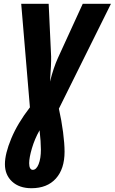

<svg xmlns="http://www.w3.org/2000/svg" viewBox="-20 -734 606 1014"><path d="M6 133Q6 78 39.5 -2.5Q73 -83 138 -167L92 -714H237L250 -436Q251 -396 244 -303Q263 -378 286 -428L417 -714H566L291 -160Q305 -98 313 -36.5Q321 25 321 67Q321 158 275 209Q229 260 146 260Q82 260 44 225Q6 190 6 133ZM196 56Q196 15 189 -46Q163 0 148.5 49.5Q134 99 134 128Q134 145 139 154Q144 163 153 163Q172 163 184 133Q196 103 196 56Z"/></svg>

Font: Noto Sans Display Ex Bold Cond
Style: Italic
Weight: 800
Width: 3
Italic angle: -12°
Designer: Monotype Design team
Foundry: Monotype Imaging Inc.
Version: Version 1.000